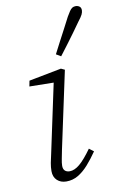

<svg xmlns="http://www.w3.org/2000/svg" viewBox="-88 -813 526 872"><g transform="rotate(-10 175.0 -376.5)"><path d="M87 -46Q87 -64 90.5 -83Q94 -102 100 -127L171 -460L182 -440L55 -442L60 -468L210 -497L227 -489L151 -134Q147 -113 143 -93.5Q139 -74 139 -61Q139 -46 147 -38.5Q155 -31 169 -31Q191 -31 215 -51Q239 -71 272 -117L293 -101Q271 -69 248.5 -43.5Q226 -18 201 -3Q176 12 146 12Q120 12 103.5 -3.5Q87 -19 87 -46ZM199 -565Q213 -592 227 -619Q241 -646 255.5 -673Q270 -700 282 -724Q290 -738 296.5 -747.5Q303 -757 309.5 -761Q316 -765 325 -765Q335 -765 342.5 -759.5Q350 -754 350 -742Q350 -733 345 -722.5Q340 -712 325 -693Q310 -671 292.5 -647.5Q275 -624 257 -599.5Q239 -575 221 -552Z"/></g></svg>

Font: Source Serif 4 Light
Style: Italic
Weight: 300
Italic angle: -12°
Designer: Frank Grießhammer
Foundry: Adobe Systems Incorporated
Version: Version 4.004;hotconv 1.0.116;makeotfexe 2.5.65601